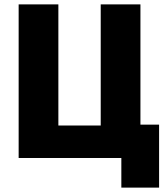

<svg xmlns="http://www.w3.org/2000/svg" viewBox="-20 -720 760 875"><path d="M533 135H705V-152H620V-700H439V-148H246V-700H65V0H533Z"/></svg>

Font: Fixel Text ExtraBold
Style: Regular
Weight: 800
Width: 4
Designer: AlfaBravo + MacPaw
Foundry: Kyrylo Tkachov, Marchela Mozhyna, Serhii Makarenko, Maria Weinstein, Zakhar Kryvoshyya
Version: Version 1.211